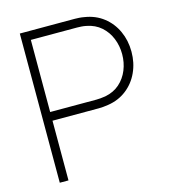

<svg xmlns="http://www.w3.org/2000/svg" viewBox="-108 -807 797 895"><g transform="rotate(-15 290.5 -360.0)"><path d="M70 0V-720H335Q345.5 -720 356.5 -719.2Q367.5 -718.5 381 -716Q433 -708 471.2 -678.2Q509.5 -648.5 530.2 -603.2Q551 -558 551 -504Q551 -450 530.2 -404.8Q509.5 -359.5 471.2 -329.8Q433 -300 381 -292Q367.5 -290 356.5 -289Q345.5 -288 335 -288H112V0ZM112 -330H335Q343.5 -330 355.2 -331Q367 -332 379 -334Q420.5 -342 448.8 -367Q477 -392 491.5 -427.8Q506 -463.5 506 -504Q506 -544.5 491.5 -580.2Q477 -616 448.8 -641Q420.5 -666 379 -674Q367 -676.5 355.2 -677.2Q343.5 -678 335 -678H112Z"/></g></svg>

Font: Manrope ExtraLight ExtraLight
Style: Regular
Weight: 250
Version: Version 4.501